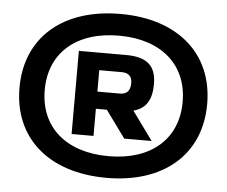

<svg xmlns="http://www.w3.org/2000/svg" viewBox="-50 -736 948 803"><g transform="rotate(5 424.0 -335.0)"><path d="M425 9C182 9 30 -124 30 -335C30 -546 182 -679 425 -679C666 -679 818 -546 818 -335C818 -124 666 9 425 9ZM136 -335C136 -179 247 -82 426 -82C604 -82 715 -179 715 -335C715 -491 604 -588 426 -588C247 -588 136 -491 136 -335ZM264 -161H356V-275H402L485 -161H600L513 -281C564 -294 589 -331 589 -399C589 -479 546 -510 462 -510H264ZM356 -347V-437H450C479 -437 494 -423 494 -395C494 -362 479 -347 450 -347Z"/></g></svg>

Font: LT Wave Black
Style: Regular
Weight: 900
Designer: Daniel Lyons
Version: Version 2.5 (Glyphs App)